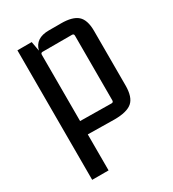

<svg xmlns="http://www.w3.org/2000/svg" viewBox="-169 -590 785 873"><g transform="rotate(-30 223.5 -153.5)"><path d="M142 190H56V-490H131L140 -440Q154 -497 225 -497H289Q349 -497 375.5 -473.5Q402 -450 402 -392V-106Q402 -45 374.5 -21Q347 3 281 3L142 1ZM142 -417V-69L306 -67Q316 -67 316 -77V-417Q316 -427 306 -427H152Q142 -427 142 -417Z"/></g></svg>

Font: Gemunu Libre Medium
Style: Regular
Weight: 500
Designer: Puspanada Ekanayake, Sola Matas, Pathum Egodawatta, Kosala Senevirathne
Foundry: mooniak
Version: Version 1.100